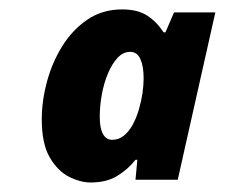

<svg xmlns="http://www.w3.org/2000/svg" viewBox="-20 -740 473 404"><path d="M170.9 -356Q149.4 -356 125.5 -367.9Q101.6 -379.9 84.7 -408.7Q67.9 -437.5 67.9 -488.8Q67.9 -527.8 78.9 -568.4Q89.8 -608.9 111.3 -643.3Q132.8 -677.7 164.3 -699Q195.8 -720.2 236.8 -720.2Q270 -720.2 290 -707Q310.1 -693.8 324.2 -671.9H328.1L346.2 -713.9H433.1L354 -361.8H265.1L269 -403.8H265.1Q249.5 -383.8 226.8 -369.9Q204.1 -356 170.9 -356ZM215.8 -445.8Q230 -445.8 240.7 -454.6Q251.5 -463.4 259.3 -477.8Q267.1 -492.2 272.2 -509.5Q277.3 -526.9 279.8 -543.9Q282.2 -561 282.2 -575.2Q282.2 -600.6 275.4 -615.7Q268.6 -630.9 253.9 -630.9Q239.3 -630.9 227.5 -618.4Q215.8 -606 207.3 -585.7Q198.7 -565.4 194.3 -541.5Q189.9 -517.6 189.9 -494.1Q189.9 -469.7 196.8 -457.8Q203.6 -445.8 215.8 -445.8Z"/></svg>

Font: Open Sans SemiCondensed ExtraBold
Style: Italic
Weight: 800
Width: 4
Italic angle: -12°
Designer: Monotype Design Team
Foundry: Monotype Imaging Inc.
Version: Version 3.003